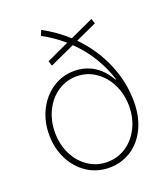

<svg xmlns="http://www.w3.org/2000/svg" viewBox="-139 -848 832 957"><g transform="rotate(-20 277.0 -370.0)"><path d="M341.8 -639.2Q418.9 -561 461.4 -461.9Q503.9 -362.8 503.9 -257.8Q503.9 -177.2 474.4 -116.2Q444.8 -55.2 393.1 -22.2Q341.3 10.7 277.3 10.7Q213.4 10.7 161.4 -22.9Q109.4 -56.6 79.6 -115.5Q49.8 -174.3 49.8 -246.1Q49.8 -317.9 79.6 -376.5Q109.4 -435.1 160.9 -469Q212.4 -502.9 274.4 -502.9Q333 -502.9 378.4 -474.6Q423.8 -446.3 454.1 -392.6H458Q437.5 -458 401.1 -517.3Q364.7 -576.7 313.5 -626L180.7 -565.4L172.9 -591.8L291.5 -646.5Q240.2 -691.4 179.7 -723.6L191.4 -751Q260.3 -714.8 320.8 -659.7L445.3 -716.8L454.1 -690.4ZM473.6 -245.1Q473.6 -307.1 448 -359.6Q422.4 -412.1 377.4 -442.9Q332.5 -473.6 277.3 -473.6Q222.2 -473.6 177.2 -443.4Q132.3 -413.1 106.7 -361.1Q81.1 -309.1 81.1 -246.1Q81.1 -183.6 106.4 -131.8Q131.8 -80.1 176.8 -49.8Q221.7 -19.5 277.3 -19.5Q332.5 -19.5 377.4 -49.3Q422.4 -79.1 448 -130.9Q473.6 -182.6 473.6 -245.1Z"/></g></svg>

Font: Pretendard Thin
Style: Regular
Weight: 100
Designer: Base glyphs from Inter by Rasmus Andersson; Hangeul glyphs from Noto Sans CJK(Source Han Sans) by Jang Soo-young and Kan
Foundry: Kil Hyung-jin
Version: Version 1.309